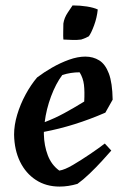

<svg xmlns="http://www.w3.org/2000/svg" viewBox="-20 -677 460 709"><path d="M200 12Q150 12 112.5 -12.5Q75 -37 54 -80Q33 -123 32 -180Q32 -215 43.5 -253.5Q55 -292 74.5 -328Q94 -364 117 -391Q142 -410 172.5 -427.5Q203 -445 235 -456.5Q267 -468 295 -468Q324 -468 346.5 -454Q369 -440 382 -405.5Q395 -371 396 -309L369 -261Q254 -211 142 -190Q142 -185 142 -181Q143 -139 156.5 -103.5Q170 -68 199 -47Q219 -50 249.5 -68Q280 -86 312.5 -108Q345 -130 367 -147L391 -121Q377 -105 356 -82Q335 -59 311 -36Q287 -13 266 2Q232 12 200 12ZM210 -400Q186 -368 168.5 -321Q151 -274 145 -226Q182 -240 217 -259Q252 -278 291 -302Q293 -339 290 -364Q287 -389 274 -410Q241 -410 210 -400ZM214 -531Q213 -543 213.5 -561.5Q214 -580 214 -590Q217 -611 230.5 -631Q244 -651 248 -657Q276 -657 301 -653Q326 -649 341 -642Q338 -612 327.5 -583.5Q317 -555 308 -543Q298 -537 280 -531Q265 -529 248.5 -529.5Q232 -530 214 -531Z"/></svg>

Font: Labrada SemiBold
Style: Italic
Weight: 600
Italic angle: -7°
Designer: Mercedes Jáuregui
Foundry: Omnibus-Type Team
Version: Version 1.000; ttfautohint (v1.8.4.7-5d5b)